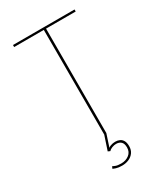

<svg xmlns="http://www.w3.org/2000/svg" viewBox="-230 -837 1001 1152"><g transform="rotate(-30 271.0 -261.0)"><path d="M484 -723.5H271.5L278.5 -730.5V0H263V-730.5L270 -723.5H57.5V-737.5H484ZM298.5 71.5Q315 71.5 328.5 77.8Q342 84 350 98.2Q358 112.5 358 136.5Q358 162.5 345 180.5Q332 198.5 310.5 207.8Q289 217 263.5 217Q239 217 222.8 211.8Q206.5 206.5 202.5 203.5L209.5 189.5Q213.5 192.5 227.2 197.8Q241 203 265.5 203Q297.5 203 320.2 185.5Q343 168 343 136.5Q343 109.5 330.2 97.5Q317.5 85.5 296 85.5Q282.5 85.5 267.8 91.2Q253 97 245 106L230.5 99.5L263.5 0H278.5L246.5 97.5L246 92.5Q250 83 265.8 77.2Q281.5 71.5 298.5 71.5Z"/></g></svg>

Font: Epilogue Thin
Style: Regular
Weight: 250
Designer: Tyler Finck
Foundry: Etcetera Type Co
Version: Version 2.111